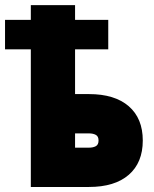

<svg xmlns="http://www.w3.org/2000/svg" viewBox="-20 -743 612 763"><path d="M410.2 -546.9H278.3V-369.1H333.5Q436 -369.1 491.7 -320.8Q547.4 -272.5 547.4 -184.6Q547.4 -96.7 491.7 -48.3Q436 0 333.5 0H102.5V-546.9H0V-664.1H102.5V-722.7H278.3V-664.1H410.2ZM278.3 -156.2H333.5Q350.1 -156.2 360.8 -162.1Q371.6 -168 371.6 -184.6Q371.6 -201.2 360.8 -207Q350.1 -212.9 333.5 -212.9H278.3Z"/></svg>

Font: Giphurs Black
Style: Regular
Weight: 900
Version: Version 0.920; ttfautohint (v1.8.4.7-5d5b)